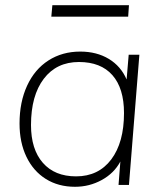

<svg xmlns="http://www.w3.org/2000/svg" viewBox="-20 -710 623 737"><path d="M515 -500 475 0H435L442 -90Q418 -45 370.5 -19Q323 7 268 7Q204 7 156 -23Q108 -53 81.5 -108Q55 -163 55 -236Q55 -318 84 -381Q113 -444 166 -478Q219 -512 288 -512Q351 -512 397.5 -484Q444 -456 466 -405L474 -500ZM456 -276Q456 -371 411.5 -421.5Q367 -472 283 -472Q197 -472 148 -407.5Q99 -343 99 -230Q99 -137 144.5 -85Q190 -33 272 -33Q358 -33 407 -98Q456 -163 456 -276ZM181 -690H475L472 -646H177Z"/></svg>

Font: Muli ExtraLight
Style: Italic
Weight: 275
Italic angle: -4.541°
Designer: Vernon Adams
Foundry: Vernon Adams
Version: Version 2.001